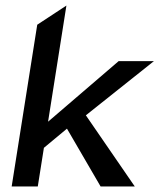

<svg xmlns="http://www.w3.org/2000/svg" viewBox="-20 -671 574 691"><path d="M22 0H116L138 -139L221 -208L342 0H465L289 -256L534 -451H407L153 -233L219 -651L114 -582Z"/></svg>

Font: Charger Pro
Style: ExBdNarObl
Weight: 400
Designer: Jasper
Foundry: Cannot Into Space Fonts
Version: Version 1.09